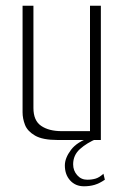

<svg xmlns="http://www.w3.org/2000/svg" viewBox="-20 -490 436 672"><path d="M182 0Q129 0 102.5 -15.5Q76 -31 67.5 -53Q59 -75 59 -97V-470H97V-112Q97 -68 124 -49.5Q151 -31 196 -31H295V-470H333V0ZM274 162Q244 162 225.5 141.5Q207 121 207 89Q207 63 228.5 34.5Q250 6 297 -9L320 -5Q284 10 260 31.5Q236 53 236 85Q236 107 250 123Q264 139 285 139Q302 139 315 135Q328 131 342 118L347 139Q328 152 311 157Q294 162 274 162Z"/></svg>

Font: Smooch Sans Thin Light
Style: Regular
Weight: 300
Version: Version 1.010